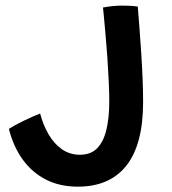

<svg xmlns="http://www.w3.org/2000/svg" viewBox="-20 -672 629 701"><path d="M264.5 9.5Q197 9.5 146 -17.2Q95 -44 61.5 -91.5Q28 -139 12.5 -201.5Q20 -206.5 34.5 -214.5Q49 -222.5 66 -230.8Q83 -239 99.2 -246.2Q115.5 -253.5 126.5 -257.5Q137 -217 156.8 -182.5Q176.5 -148 205.5 -127.5Q234.5 -107 272 -107Q311 -107 334.2 -130.2Q357.5 -153.5 368.2 -197.5Q379 -241.5 379 -302.5Q379 -333.5 377 -376Q375 -418.5 371.8 -464Q368.5 -509.5 365 -549.2Q361.5 -589 359 -615Q356.5 -641 356 -644.5Q370.5 -647.5 389 -649.5Q407.5 -651.5 424 -651.5Q441.5 -651.5 455.8 -650.8Q470 -650 483 -648Q486 -615 489.2 -570Q492.5 -525 495.8 -475.8Q499 -426.5 500.8 -380.5Q502.5 -334.5 502.5 -300Q502.5 -221.5 487 -163.2Q471.5 -105 441 -66.8Q410.5 -28.5 366.2 -9.5Q322 9.5 264.5 9.5Z"/></svg>

Font: Grandstander Thin Medium
Style: Regular
Weight: 500
Version: Version 1.200